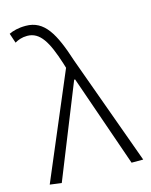

<svg xmlns="http://www.w3.org/2000/svg" viewBox="-121 -886 762 972"><g transform="rotate(-15 259.5 -400.0)"><path d="M80 8 276 -481H281L448 0H509L301 -574C252 -726 207 -808 109 -808C70 -808 42 -800 21 -790L38 -739C55 -749 76 -757 103 -757C171 -757 206 -694 244 -576L252 -550L19 0Z"/></g></svg>

Font: Noto Sans Japanese Light
Style: Regular
Weight: 300
Designer: Ryoko NISHIZUKA (kana & ideographs); Paul D. Hunt (Latin, Greek & Cyrillic); Wenlong ZHANG (bopomofo); Sandoll Communica
Foundry: Adobe Systems Incorporated
Version: Version 1.000;PS 1;hotconv 1.0.78;makeotf.lib2.5.61930